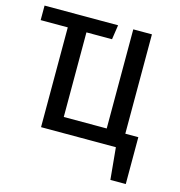

<svg xmlns="http://www.w3.org/2000/svg" viewBox="-101 -618 803 855"><g transform="rotate(15 300.0 -190.0)"><path d="M495 -69H555V147H484L470 0H125V-460H0V-527H339L329 -460H211V-70H409V-527H495Z"/></g></svg>

Font: Fira Mono
Style: Regular
Weight: 400
Designer: Carrois Corporate & Edenspiekermann AG
Foundry: Carrois Corporate GbR & Edenspiekermann AG
Version: Version 3.206;PS 003.206;hotconv 1.0.70;makeotf.lib2.5.58329